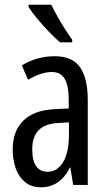

<svg xmlns="http://www.w3.org/2000/svg" viewBox="-20 -786 456 816"><path d="M213 -547Q289 -547 321 -499Q353 -451 353 -362V0H291L279 -74H277Q235 10 154 10Q113 10 86 -12.5Q59 -35 46.5 -71.5Q34 -108 34 -150Q34 -230 80 -274Q126 -318 211 -322L272 -325V-360Q272 -422 255 -451Q238 -480 200 -480Q156 -480 99 -447L73 -508Q136 -547 213 -547ZM225 -263Q117 -257 117 -152Q117 -103 134 -79.5Q151 -56 182 -56Q224 -56 248.5 -97.5Q273 -139 273 -212V-266ZM198 -766Q209 -743 224.5 -715.5Q240 -688 256.5 -662Q273 -636 287 -617V-606H235Q215 -623 188.5 -650.5Q162 -678 138 -707Q114 -736 101 -757V-766Z"/></svg>

Font: Noto Sans Hebrew ExtraCondensed
Style: Regular
Weight: 400
Width: 2
Designer: Monotype Design Team
Foundry: Monotype Imaging Inc.
Version: Version 2.004; ttfautohint (v1.8.4.7-5d5b)